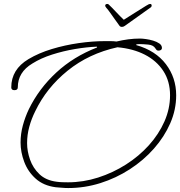

<svg xmlns="http://www.w3.org/2000/svg" viewBox="-20 -881 911 971"><path d="M325 70Q309 70 293.5 68.5Q278 67 262 66Q200 58 160.5 22.5Q121 -13 102.5 -62.5Q84 -112 84 -160Q84 -204 95.5 -246.5Q107 -289 126 -329Q177 -433 264.5 -514Q352 -595 471 -641L470 -645Q418 -643 359 -633Q300 -623 243.5 -605Q187 -587 144 -560Q70 -516 70 -439Q70 -425 53 -425Q37 -425 37 -439Q37 -530 124 -582Q176 -613 242 -633Q308 -653 378 -663Q448 -673 509 -673Q524 -673 539 -673Q554 -673 569 -671Q598 -678 628 -682Q658 -686 688 -686Q699 -686 717.5 -683.5Q736 -681 754.5 -675.5Q773 -670 786 -661Q799 -652 799 -638Q799 -632 794 -628.5Q789 -625 782 -625Q775 -625 772 -628Q769 -631 766 -636Q756 -653 730 -655.5Q704 -658 684 -658Q681 -658 677.5 -657.5Q674 -657 670 -657L669 -653Q767 -625 819 -556.5Q871 -488 871 -399Q871 -326 841 -257.5Q811 -189 758.5 -129.5Q706 -70 636.5 -25Q567 20 487.5 45Q408 70 325 70ZM324 41Q401 41 476 17Q551 -7 617 -49Q683 -91 733 -146.5Q783 -202 811.5 -266.5Q840 -331 840 -399Q840 -470 806 -522Q772 -574 712.5 -604.5Q653 -635 574 -642Q429 -610 322 -523.5Q215 -437 158 -318Q139 -280 128 -239.5Q117 -199 117 -157Q117 -116 132 -73.5Q147 -31 179.5 0Q212 31 266 38Q280 40 295 40.5Q310 41 324 41ZM597 -745Q588 -745 584 -751Q574 -765 561 -783Q548 -801 536.5 -817.5Q525 -834 518 -841Q512 -848 512 -852Q512 -861 523 -861Q527 -861 530 -858Q545 -844 566.5 -821Q588 -798 606 -781Q633 -798 665.5 -818.5Q698 -839 719 -852Q729 -858 732.5 -859.5Q736 -861 739 -861Q747 -861 747 -853Q747 -846 740 -842L611 -750Q604 -745 597 -745Z"/></svg>

Font: Ms Madi
Style: Regular
Weight: 400
Designer: Robert E. Leuschke
Foundry: Robert E. Leuschke
Version: Version 1.010; ttfautohint (v1.8.3)